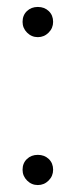

<svg xmlns="http://www.w3.org/2000/svg" viewBox="-20 -533 218 553"><path d="M133 -470Q133 -452 120 -439Q107 -426 89 -426Q71 -426 58 -439Q45 -452 45 -470Q45 -489 57.5 -501Q70 -513 89 -513Q108 -513 120.5 -501Q133 -489 133 -470ZM133 -44Q133 -26 120 -13Q107 0 89 0Q71 0 58 -13Q45 -26 45 -44Q45 -63 57.5 -75Q70 -87 89 -87Q108 -87 120.5 -75Q133 -63 133 -44Z"/></svg>

Font: Hanken Light
Style: Light
Weight: 300
Designer: Alfredo Marco Pradil
Foundry: Hanken Design Co.
Version: Version 2.06 2014